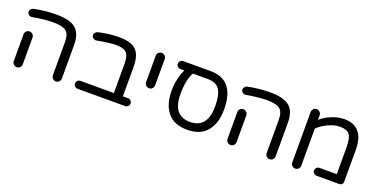

<svg xmlns="http://www.w3.org/2000/svg" viewBox="-23 -1204 3561 1823"><g transform="rotate(20 1757.0 -293.0)"><path d="M185 -310V-41Q185 -22 172 -8.5Q159 5 140 5Q121 5 107.5 -8.5Q94 -22 94 -41V-310Q94 -329 107 -342.5Q120 -356 139 -356Q158 -356 171.5 -342.5Q185 -329 185 -310ZM115 -492Q113 -492 111 -491.5Q109 -491 108 -491Q93 -491 81 -500.5Q69 -510 66 -525V-530Q66 -544 76 -555.5Q86 -567 102 -571Q215 -594 325 -594Q463 -594 521.5 -544Q580 -494 580 -377V-41Q580 -22 567 -8.5Q554 5 535 5Q516 5 502.5 -8.5Q489 -22 489 -41V-377Q489 -456 452 -485Q415 -514 321 -514Q233 -514 115 -492Z M1233 -80Q1250 -80 1262 -68.5Q1274 -57 1274 -40Q1274 -23 1262 -11.5Q1250 0 1233 0H753Q736 0 724.5 -12Q713 -24 713 -40Q713 -56 724.5 -68Q736 -80 753 -80H1091V-377Q1091 -456 1061 -486Q1031 -516 953 -516Q894 -516 765 -492Q763 -492 761 -491.5Q759 -491 758 -491Q743 -491 731 -500.5Q719 -510 716 -525V-530Q716 -544 726 -555.5Q736 -567 752 -571Q859 -596 957 -596Q1080 -596 1131 -545Q1182 -494 1182 -377V-80Z M1434 -548V-283Q1434 -264 1421 -250.5Q1408 -237 1389 -237Q1370 -237 1356.5 -250.5Q1343 -264 1343 -283V-548Q1343 -567 1356 -580.5Q1369 -594 1388 -594Q1407 -594 1420.5 -580.5Q1434 -567 1434 -548Z M1862 -69Q2038 -69 2038 -290Q2038 -402 2004 -456Q1970 -510 1882 -510H1732Q1688 -428 1688 -290Q1688 -69 1862 -69ZM1882 -590Q2128 -590 2128 -290Q2128 -151 2061 -70.5Q1994 10 1862 10Q1730 10 1664 -70Q1598 -150 1598 -290Q1598 -406 1646 -510H1606Q1590 -510 1578 -522Q1566 -534 1566 -550Q1566 -566 1578 -578Q1590 -590 1606 -590Z M2345 -310V-41Q2345 -22 2332 -8.5Q2319 5 2300 5Q2281 5 2267.5 -8.5Q2254 -22 2254 -41V-310Q2254 -329 2267 -342.5Q2280 -356 2299 -356Q2318 -356 2331.5 -342.5Q2345 -329 2345 -310ZM2275 -492Q2273 -492 2271 -491.5Q2269 -491 2268 -491Q2253 -491 2241 -500.5Q2229 -510 2226 -525V-530Q2226 -544 2236 -555.5Q2246 -567 2262 -571Q2375 -594 2485 -594Q2623 -594 2681.5 -544Q2740 -494 2740 -377V-41Q2740 -22 2727 -8.5Q2714 5 2695 5Q2676 5 2662.5 -8.5Q2649 -22 2649 -41V-377Q2649 -456 2612 -485Q2575 -514 2481 -514Q2393 -514 2275 -492Z M3235 -596Q3333 -596 3383.5 -536Q3434 -476 3434 -359V-40Q3434 0 3393 0H3168Q3152 0 3140 -12Q3128 -24 3128 -40Q3128 -56 3140 -68Q3152 -80 3168 -80H3343V-349Q3343 -443 3316.5 -478.5Q3290 -514 3219 -514Q3163 -514 3099 -483.5Q3035 -453 2999 -415V-40Q2999 -21 2985.5 -8Q2972 5 2953 5Q2934 5 2921 -8Q2908 -21 2908 -40V-549Q2908 -568 2921 -581.5Q2934 -595 2953 -595Q2972 -595 2985.5 -581.5Q2999 -568 2999 -549V-503Q3038 -540 3104 -568Q3170 -596 3235 -596Z"/></g></svg>

Font: VarelaRound
Style: Regular
Weight: 400
Designer: Joe Prince, Avraham Cornfeld
Foundry: Joe Prince, Avraham Cornfeld
Version: Version 2.000;PS 002.000;hotconv 1.0.88;makeotf.lib2.5.64775